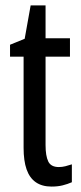

<svg xmlns="http://www.w3.org/2000/svg" viewBox="-20 -678 299 708"><path d="M197 -62Q209 -62 221 -65Q233 -68 245 -72V-6Q229 1 211 5.5Q193 10 170 10Q135 10 112 -6Q89 -22 78 -53.5Q67 -85 67 -133V-469H17V-513L71 -535L93 -658H148V-537H238V-469H148V-143Q148 -103 158 -82.5Q168 -62 197 -62Z"/></svg>

Font: Noto Sans ExtraCondensed
Style: Regular
Weight: 400
Width: 2
Designer: Monotype Design Team
Foundry: Monotype Imaging Inc.
Version: Version 2.013